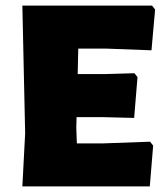

<svg xmlns="http://www.w3.org/2000/svg" viewBox="-20 -667 581 687"><path d="M517 -160 528 -146 516 0H60L70 -190L60 -647H524L535 -633L522 -487L363 -493H260L258 -402H357L461 -405L472 -391L460 -245L344 -248H254L253 -210L255 -154H351Z"/></svg>

Font: Alegreya Sans SC Black
Style: Regular
Weight: 900
Designer: Juan Pablo del Peral
Foundry: Huerta Tipografica
Version: Version 2.007